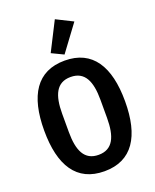

<svg xmlns="http://www.w3.org/2000/svg" viewBox="-175 -1068 951 1178"><g transform="rotate(-20 300.0 -478.5)"><path d="M439 -915 331 -969 236 -782 313 -745ZM300 12C481 12 564 -121 564 -349C564 -577 481 -710 300 -710C118 -710 36 -577 36 -349C36 -121 118 12 300 12ZM300 -95C207 -95 175 -169 175 -289V-409C175 -529 207 -603 300 -603C393 -603 425 -529 425 -409V-290C425 -169 393 -95 300 -95Z"/></g></svg>

Font: IBM Mono SemiBold
Style: Regular
Weight: 600
Monospace: yes
Designer: Mike Abbink, Paul van der Laan, Pieter van Rosmalen
Foundry: Bold Monday
Version: Version 2.3